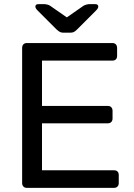

<svg xmlns="http://www.w3.org/2000/svg" viewBox="-20 -908 646 928"><path d="M110 0Q99 0 93 -6.5Q87 -13 87 -23V-676Q87 -687 93 -693.5Q99 -700 110 -700H523Q534 -700 540 -693.5Q546 -687 546 -676V-638Q546 -627 540 -621Q534 -615 523 -615H183V-396H501Q512 -396 518 -389.5Q524 -383 524 -372V-335Q524 -325 518 -318.5Q512 -312 501 -312H183V-85H531Q542 -85 548 -79Q554 -73 554 -62V-23Q554 -13 548 -6.5Q542 0 531 0ZM287 -750Q279 -750 272 -752.5Q265 -755 254 -765L162 -857Q151 -868 151 -876Q151 -888 166 -888H193Q200 -888 208 -886Q216 -884 221 -881L303 -824L385 -881Q391 -884 398.5 -886Q406 -888 413 -888H440Q455 -888 455 -876Q455 -868 444 -857L352 -765Q342 -755 335 -752.5Q328 -750 319 -750Z"/></svg>

Font: RubikRegular
Style: Regular
Weight: 400
Designer: Hubert and Fischer
Foundry: Hubert and Fischer
Version: Version 2.300;gftools[0.9.30]